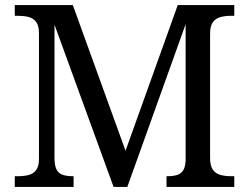

<svg xmlns="http://www.w3.org/2000/svg" viewBox="-20 -734 978 754"><path d="M38 0V-42H51Q73 -42 91.5 -46.5Q110 -51 121.5 -65.5Q133 -80 133 -109V-604Q133 -634 121.5 -648.5Q110 -663 91.5 -667.5Q73 -672 51 -672H38V-714H266L473 -142L678 -714H900V-672H887Q865 -672 846 -667Q827 -662 816 -647Q805 -632 805 -600V-114Q805 -83 816 -67.5Q827 -52 846 -47Q865 -42 887 -42H900V0H634V-42H637Q659 -42 674.5 -46.5Q690 -51 699 -64.5Q708 -78 709 -105V-639L480 0H426L194 -637V-114Q194 -83 202.5 -67.5Q211 -52 227.5 -47Q244 -42 266 -42H269V0Z"/></svg>

Font: Noto Serif Tamil
Style: Italic
Weight: 400
Italic angle: -12°
Designer: Indian Type Foundry, Tom Grace, and the Monotype Design Team
Foundry: Monotype Imaging Inc.
Version: Version 2.003